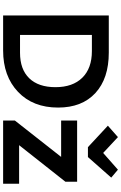

<svg xmlns="http://www.w3.org/2000/svg" viewBox="213 -1008 794 1261"><g transform="rotate(90 610.5 -377.0)"><path d="M946 -557 805 -688 880 -754 984 -657 1094 -754 1146 -710 1011 -557ZM81 0V-694H325Q495 -694 590.5 -606Q686 -518 686 -361Q686 -196 583 -98Q480 0 311 0ZM209 -111H326Q435 -111 493.5 -171.5Q552 -232 552 -344Q552 -457 490 -520Q428 -583 315 -583H209ZM771 0V-77L1010 -381H771V-486H1173V-409L933 -105H1186V0Z"/></g></svg>

Font: Cantarell
Style: Bold
Weight: 700
Designer: Dave Crossland, Nikolaus Waxweiler, Florian Fecher, Jacques Le Bailly, Eben Sorkin, Alexei Vanyashin, Alexios Zavras, Em
Version: Version 0.303